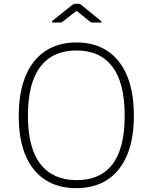

<svg xmlns="http://www.w3.org/2000/svg" viewBox="-20 -974 798 1004"><path d="M379 10Q285 10 217.5 -33Q150 -76 114 -160Q78 -244 78 -367Q78 -492 114.5 -578Q151 -664 218.5 -708Q286 -752 380 -752Q474 -752 541 -708Q608 -664 644 -579Q680 -494 680 -369Q680 -246 644 -161.5Q608 -77 540.5 -33.5Q473 10 379 10ZM381 -32Q505 -32 568.5 -115.5Q632 -199 632 -369Q632 -541 567.5 -625.5Q503 -710 380 -710Q256 -710 191 -625Q126 -540 126 -369Q126 -200 191.5 -116Q257 -32 381 -32ZM449 -862 390 -910Q383 -916 381 -916Q379 -916 371 -910L309 -862Q304 -858 301.5 -857Q299 -856 294 -856H257Q252 -856 251.5 -859Q251 -862 255 -866L354 -945Q359 -949 363 -951.5Q367 -954 374 -954H392Q398 -954 401.5 -951Q405 -948 408 -946L506 -866Q518 -856 505 -856H464Q460 -856 456.5 -857.5Q453 -859 449 -862Z"/></svg>

Font: Libre Franklin Thin Thin
Style: Regular
Weight: 250
Version: Version 3.000